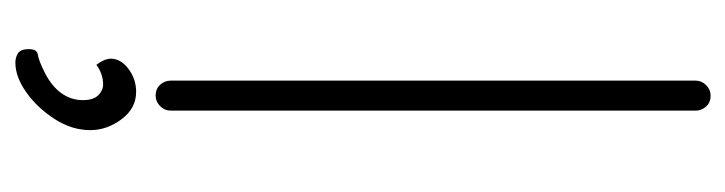

<svg xmlns="http://www.w3.org/2000/svg" viewBox="-376 -404 967 256"><g transform="rotate(90 108.0 -276.5)"><path d="M128 -20Q128 -12 122 -6Q116 0 108 0Q99 0 93.5 -6Q88 -12 88 -20V-720Q88 -728 94 -734Q100 -740 108 -740Q117 -740 122.5 -734Q128 -728 128 -720ZM154 87Q154 112 139 135Q124 158 103.5 172.5Q83 187 64 187Q57 187 51.5 183.5Q46 180 46 169Q46 158 53.5 157Q61 156 77 148Q95 139 104.5 126Q114 113 114 97Q114 83 107.5 76.5Q101 70 93 70Q86 70 79 72.5Q72 75 67 79Q63 74 60.5 68Q58 62 59 56Q61 44 74 35Q87 26 103 26Q125 26 139.5 45.5Q154 65 154 87Z"/></g></svg>

Font: Quicksand Light Light
Style: Regular
Weight: 300
Version: Version 3.006